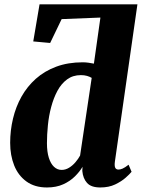

<svg xmlns="http://www.w3.org/2000/svg" viewBox="-20 -838 642 869"><path d="M192.5 10.5Q137 10.5 99.8 -16.5Q62.5 -43.5 44.2 -89.2Q26 -135 26 -191.5Q26 -247.5 38.8 -301Q51.5 -354.5 77.2 -400.5Q103 -446.5 142.2 -481.5Q181.5 -516.5 234.5 -536.2Q287.5 -556 354.5 -556Q367 -556 380 -554.2Q393 -552.5 405 -550L434.5 -758.5L259 -751.5L207 -643.5L130.5 -650.5L159 -818.5H602L500 -106.5Q497.5 -88.5 501.2 -79.5Q505 -70.5 516.5 -70.5Q524.5 -70.5 535 -75Q545.5 -79.5 562 -92.5L575.5 -60.5Q567.5 -50.5 548.8 -33.8Q530 -17 501.2 -3.2Q472.5 10.5 434 10.5Q392.5 10.5 374 -10Q355.5 -30.5 352.5 -64.5L353.5 -83Q341 -61.5 319.2 -39.8Q297.5 -18 266 -3.8Q234.5 10.5 192.5 10.5ZM259 -69Q276.5 -69 292.5 -78.8Q308.5 -88.5 321.5 -103.8Q334.5 -119 342.5 -134L395 -485.5Q386 -491 373.8 -494.5Q361.5 -498 346 -498Q310 -498 283.8 -478.8Q257.5 -459.5 240 -427Q222.5 -394.5 211.8 -354.2Q201 -314 196.8 -271.2Q192.5 -228.5 192.5 -189.5Q192.5 -151 201 -124Q209.5 -97 224.5 -83Q239.5 -69 259 -69Z"/></svg>

Font: Merriweather 48pt Black
Style: Italic
Weight: 900
Italic angle: -7.8°
Version: Version 2.101